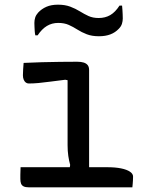

<svg xmlns="http://www.w3.org/2000/svg" viewBox="-20 -801 640 821"><path d="M276 -68 280 -96Q275 -114 272 -134.5Q269 -155 269 -180Q269 -208 269 -235.5Q269 -263 269 -291Q269 -319 269 -347Q269 -375 269 -402.5Q269 -430 269 -458L259 -460Q225 -456 196 -452Q167 -448 144.5 -446Q122 -444 103 -444Q96 -444 90.5 -448Q85 -452 81.5 -460Q78 -468 78 -479Q78 -492 79 -505.5Q80 -519 81 -532Q120 -534 159.5 -535Q199 -536 237 -536.5Q275 -537 310 -537Q327 -537 338 -533.5Q349 -530 355 -522.5Q361 -515 361 -501Q361 -457 361 -412.5Q361 -368 361 -324Q361 -280 361 -236Q361 -192 361 -149Q361 -106 361 -63ZM68 -86H438Q473 -86 497.5 -81Q522 -76 535.5 -67Q549 -58 549 -46Q549 -38 548.5 -30.5Q548 -23 547.5 -15.5Q547 -8 546 0H103Q89 0 81 -4Q73 -8 70 -16Q67 -24 67 -36Q67 -46 67 -54Q67 -62 67.5 -70Q68 -78 68 -86ZM402 -724Q430 -724 451.5 -736.5Q473 -749 491 -777H502Q503 -768 503.5 -759Q504 -750 504.5 -740.5Q505 -731 505 -722Q505 -711 501.5 -699.5Q498 -688 488 -678Q473 -662 452 -654Q431 -646 403 -646Q373 -646 351 -654.5Q329 -663 311 -674.5Q293 -686 274 -694.5Q255 -703 229 -703Q202 -703 180.5 -690Q159 -677 141 -650H131Q129 -659 128.5 -668Q128 -677 127.5 -686Q127 -695 127 -703Q127 -715 130.5 -726Q134 -737 143 -747Q158 -763 178.5 -772Q199 -781 228 -781Q258 -781 280.5 -772.5Q303 -764 321.5 -752.5Q340 -741 358.5 -732.5Q377 -724 402 -724Z"/></svg>

Font: Rec Mono Semicasual
Style: Regular
Weight: 400
Version: Version 1.085; ttfautohint (v1.8.4.7-5d5b)